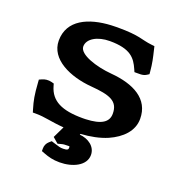

<svg xmlns="http://www.w3.org/2000/svg" viewBox="-144 -752 1029 1080"><g transform="rotate(20 370.0 -212.5)"><path d="M352.2 106C352.2 113.7 348.9 121 322.1 121C303.9 121 297.2 118.8 265.1 108.6L247.8 103L234.7 114.3C221.9 125.4 214.7 141.3 214.7 158V174.3L231.9 180.9C261.6 192.2 288.2 200 329.1 200C406 200 481.6 165.1 481.6 101C481.6 50.7 435.6 18.6 383.3 14.5L385.6 9.2C441.3 6.1 497.7 -5 543 -24.6C617.7 -57.6 672.1 -111.8 672.1 -184.4C672.1 -304.5 568.5 -357 432.6 -368.4C340.4 -376 232 -410.5 232 -458.7C232 -505 289.3 -538 362.6 -538C486.9 -538 519.5 -494.4 544.8 -437.1L551.9 -421H569.1C574.8 -421 581.6 -420.8 589.3 -421.2C598.9 -421.8 610.9 -423.5 622.5 -430.9L635.3 -439.1L634 -454.2C629.9 -501.6 623.4 -530 611.4 -579.8L607.3 -596.9L590 -598.8C523.8 -606 515.1 -625 375.3 -625C363.3 -625 351.3 -624.7 339.4 -624C206 -617.2 91.1 -566.6 91.1 -442.6C91.1 -331 221.4 -272.7 351.6 -262.3C464.2 -253.2 517.5 -235.1 517.5 -159.5C517.5 -109 477.5 -81.8 383.9 -78.3C378.1 -78.1 372.2 -78 366.1 -78C241.6 -78 174.3 -110.3 151.2 -191.8L147.3 -205.5L133.6 -209.2C122.7 -212.1 111.9 -212.7 102 -211.6C92.9 -210.6 84.4 -208.2 76.8 -204.8L61 -197.6L62.2 -180.3C67.2 -106.9 72.9 -77.7 87.2 -29.9L92.5 -12H111.1C167 -12 202.1 1.2 283.3 7.4L249.9 76.8L282.9 105.4L299.6 100.9C315.6 96.5 321.7 96 342.9 96C352.6 96 352.2 94.5 352.2 106Z"/></g></svg>

Font: Linux Libertine Mono O 
Style: Mono Bold
Weight: 400
Designer: Philipp H. Poll
Foundry: Philipp H. Poll
Version: Version 5.1.7